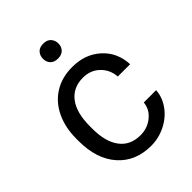

<svg xmlns="http://www.w3.org/2000/svg" viewBox="-209 -826 942 942"><g transform="rotate(-45 261.5 -355.5)"><path d="M280.3 -64Q328.6 -64 364.7 -93.3Q400.9 -122.6 404.8 -166.5H490.2Q487.8 -121.1 459 -80.1Q430.2 -39.1 382.1 -14.6Q334 9.8 280.3 9.8Q172.4 9.8 108.6 -62.3Q44.9 -134.3 44.9 -259.3V-274.4Q44.9 -351.6 73.2 -411.6Q101.6 -471.7 154.5 -504.9Q207.5 -538.1 279.8 -538.1Q368.7 -538.1 427.5 -484.9Q486.3 -431.6 490.2 -346.7H404.8Q400.9 -397.9 366 -430.9Q331.1 -463.9 279.8 -463.9Q210.9 -463.9 173.1 -414.3Q135.3 -364.7 135.3 -271V-253.9Q135.3 -162.6 172.9 -113.3Q210.4 -64 280.3 -64ZM206.5 -667.5Q206.5 -689.5 220 -704.6Q233.4 -719.7 259.8 -719.7Q286.1 -719.7 299.8 -704.6Q313.5 -689.5 313.5 -667.5Q313.5 -645.5 299.8 -630.9Q286.1 -616.2 259.8 -616.2Q233.4 -616.2 220 -630.9Q206.5 -645.5 206.5 -667.5Z"/></g></svg>

Font: Roboto-ThirdPerson-AD3FC
Style: ThirdPerson-AD3FC
Weight: 400
Designer: Google
Version: Version 2.137; 2017